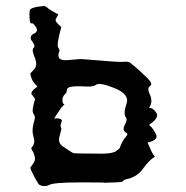

<svg xmlns="http://www.w3.org/2000/svg" viewBox="-20 -629 640 659"><path d="M179.7 -580.1C158.2 -590.8 146.5 -598.6 142.6 -602.5C138.7 -606.4 135.7 -607.4 131.8 -608.4C130.9 -608.4 130.9 -609.4 129.9 -608.4C98.6 -605.5 83 -600.6 82 -592.8C81.1 -585.9 81.1 -580.1 81.1 -577.1V-576.2C82 -557.6 83 -547.9 86.9 -548.8C89.8 -549.8 92.8 -548.8 95.7 -545.9C109.4 -531.2 110.4 -520.5 98.6 -514.6C86.9 -509.8 83 -502.9 86.9 -492.2C97.7 -478.5 100.6 -468.8 95.7 -464.8C89.8 -460 91.8 -449.2 99.6 -430.7C106.4 -414.1 105.5 -400.4 97.7 -391.6C89.8 -382.8 85 -377.9 84 -377C85.9 -364.3 89.8 -353.5 96.7 -344.7L108.4 -332C90.8 -319.3 84 -309.6 89.8 -303.7C94.7 -297.9 98.6 -293 100.6 -289.1C92.8 -264.6 90.8 -249 92.8 -243.2C95.7 -237.3 96.7 -234.4 97.7 -233.4C100.6 -230.5 100.6 -223.6 96.7 -210.9C92.8 -198.2 91.8 -187.5 91.8 -178.7C91.8 -172.9 93.8 -164.1 96.7 -152.3C99.6 -140.6 95.7 -129.9 86.9 -120.1C99.6 -98.6 103.5 -83 96.7 -72.3C89.8 -61.5 85.9 -55.7 84 -53.7C85 -47.9 89.8 -37.1 98.6 -20.5C107.4 -4.9 112.3 2.9 113.3 3.9C119.1 7.8 126 9.8 131.8 9.8C137.7 9.8 143.6 8.8 148.4 5.9C159.2 0 193.4 -2.9 251 -2.9C308.6 -2.9 336.9 -2.9 337.9 -2C338.9 -1 341.8 -2 346.7 -2C381.8 -2.9 400.4 -3.9 402.3 -6.8C404.3 -10.7 408.2 -12.7 413.1 -13.7C437.5 -18.6 457 -30.3 470.7 -49.8C484.4 -68.4 497.1 -83 511.7 -90.8C503.9 -100.6 499 -110.4 496.1 -118.2C493.2 -126 489.3 -133.8 486.3 -139.6C513.7 -145.5 523.4 -156.2 513.7 -171.9C504.9 -187.5 497.1 -197.3 491.2 -200.2C509.8 -212.9 519.5 -223.6 519.5 -234.4C519.5 -237.3 517.6 -240.2 515.6 -243.2C507.8 -254.9 499 -259.8 491.2 -258.8C501 -271.5 502 -286.1 495.1 -302.7C487.3 -319.3 487.3 -329.1 494.1 -333C502.9 -337.9 500 -346.7 486.3 -360.4C472.7 -374 454.1 -391.6 427.7 -413.1C422.9 -417 414.1 -418 405.3 -417C396.5 -415 349.6 -418.9 265.6 -425.8C260.7 -426.8 244.1 -425.8 214.8 -422.9C184.6 -419.9 174.8 -429.7 183.6 -453.1C185.5 -456.1 183.6 -460 179.7 -465.8C175.8 -470.7 178.7 -494.1 190.4 -536.1C174.8 -548.8 168 -558.6 171.9 -564.5C175.8 -570.3 177.7 -575.2 179.7 -580.1ZM275.4 -332C292 -331.1 302.7 -333 309.6 -337.9C316.4 -343.8 336.9 -340.8 369.1 -328.1C408.2 -313.5 421.9 -294.9 414.1 -272.5C406.2 -250 405.3 -233.4 413.1 -224.6C416 -220.7 415 -212.9 408.2 -200.2C401.4 -187.5 403.3 -177.7 414.1 -172.9C418.9 -170.9 418 -166 411.1 -158.2C404.3 -151.4 396.5 -137.7 390.6 -120.1L379.9 -111.3C373 -105.5 356.4 -101.6 331.1 -101.6C267.6 -101.6 234.4 -102.5 231.4 -103.5C228.5 -104.5 216.8 -112.3 196.3 -126C183.6 -134.8 179.7 -146.5 184.6 -162.1C188.5 -177.7 191.4 -186.5 190.4 -188.5C186.5 -194.3 187.5 -202.1 191.4 -210.9C195.3 -219.7 186.5 -223.6 166 -222.7C183.6 -249 191.4 -261.7 192.4 -261.7C193.4 -261.7 196.3 -264.6 201.2 -271.5C196.3 -271.5 194.3 -276.4 194.3 -285.2C194.3 -293.9 197.3 -300.8 203.1 -305.7C207 -308.6 209 -313.5 210 -322.3C210.9 -331.1 232.4 -335 275.4 -332Z"/></svg>

Font: Hermetico
Style: Regular
Weight: 400
Version: Version 1.0